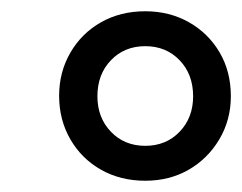

<svg xmlns="http://www.w3.org/2000/svg" viewBox="-20 -730 430 341"><path d="M238 -409Q194 -409 159.5 -428.5Q125 -448 105 -482.5Q85 -517 85 -560Q85 -602 105 -636.5Q125 -671 159.5 -690.5Q194 -710 238 -710Q281 -710 315.5 -690.5Q350 -671 370 -637Q390 -603 390 -559Q390 -517 369.5 -482.5Q349 -448 315 -428.5Q281 -409 238 -409ZM238 -471Q275 -471 299 -496Q323 -521 323 -559Q323 -598 299 -623Q275 -648 238 -648Q201 -648 177 -623Q153 -598 153 -559Q153 -521 177 -496Q201 -471 238 -471Z"/></svg>

Font: Nunito Sans 12pt ExtraLight 12pt SemiBold
Style: Italic
Weight: 600
Italic angle: -9°
Version: Version 3.101;gftools[0.9.27]